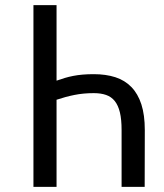

<svg xmlns="http://www.w3.org/2000/svg" viewBox="-20 -731 640 751"><path d="M110.8 0V-710.9H201.2V-415.5Q217.3 -421.4 233.2 -426Q249 -430.7 266.4 -434.1Q283.7 -437.5 303.5 -439.2Q323.2 -440.9 346.7 -440.9Q394 -440.9 431.2 -429Q468.3 -417 493.9 -390.6Q519.5 -364.3 533 -322.8Q546.4 -281.2 546.4 -222.2L545.9 0H455.6V-222.2Q455.6 -263.7 449 -291.3Q442.4 -318.8 429 -335.7Q415.5 -352.5 395 -359.6Q374.5 -366.7 346.7 -366.7Q306.2 -366.7 271 -359.6Q235.8 -352.5 201.2 -340.8V0Z"/></svg>

Font: Roboto Mono
Style: Regular
Weight: 400
Designer: Google
Version: Version 2.000985; 2015; ttfautohint (v1.3)